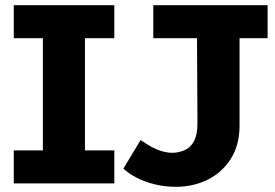

<svg xmlns="http://www.w3.org/2000/svg" viewBox="-20 -706 1057 739"><path d="M145 -75V-613H307V-75ZM33 0V-127H420V0ZM33 -559V-686H420V-559ZM657 13Q614 13 575.5 3.5Q537 -6 506 -22Q475 -38 455 -57L521 -167Q538 -155 559 -143Q580 -131 603.5 -124Q627 -117 649 -118Q676 -120 696.5 -131Q717 -142 728.5 -166.5Q740 -191 740 -231L738 -618H902V-223Q902 -148 868.5 -95Q835 -42 779.5 -14.5Q724 13 657 13ZM570 -559V-686H1010V-559Z"/></svg>

Font: BioRhyme ExtraBold
Style: Regular
Weight: 800
Designer: Aoife Mooney
Foundry: Aoife Mooney Type
Version: Version 1.600;gftools[0.9.33]